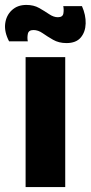

<svg xmlns="http://www.w3.org/2000/svg" viewBox="-41 -760 368 780"><path d="M63 0V-528H224V0ZM229 -585Q198 -585 174.5 -598.5Q151 -612 132.5 -625Q114 -638 95 -638Q75 -638 72 -622Q69 -606 72 -592H-4Q-24 -630 -20 -663.5Q-16 -697 7 -718.5Q30 -740 66 -740Q96 -740 118 -727.5Q140 -715 158.5 -702.5Q177 -690 194 -690Q214 -690 216.5 -705.5Q219 -721 216 -735H292Q308 -699 307 -664.5Q306 -630 287 -607.5Q268 -585 229 -585Z"/></svg>

Font: Bricolage Grotesque 12pt ExtraBold
Style: Regular
Weight: 800
Designer: Mathieu Triay
Foundry: Atelier Triay
Version: Version 1.001; ttfautohint (v1.8.4.7-5d5b);gftools[0.9.33.de